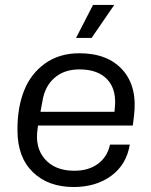

<svg xmlns="http://www.w3.org/2000/svg" viewBox="-20 -749 613 778"><path d="M288.1 -595.2 356.9 -729H442.9L351.1 -595.2ZM278.8 8.8Q174.8 8.8 112.8 -51.8Q50.8 -112.3 50.8 -220.2V-227.1Q50.8 -314.9 78.1 -383.1Q105.5 -451.2 163.1 -492.2Q220.7 -533.2 301.8 -533.2Q416.5 -533.2 477.1 -465.3Q537.6 -397.5 522.9 -278.8L518.1 -240.2H133.8Q133.8 -238.8 133.3 -235.4Q132.8 -231.9 132.8 -230Q120.1 -152.3 161.6 -104.7Q203.1 -57.1 280.8 -57.1Q338.9 -57.1 377 -85.2Q415 -113.3 425.8 -163.1H505.9Q492.7 -82 430.7 -36.6Q368.7 8.8 278.8 8.8ZM151.9 -338.9 144 -295.9H443.8L444.8 -306.2Q454.1 -383.8 416 -425.8Q377.9 -467.8 301.8 -467.8Q240.2 -467.8 200.9 -433.6Q161.6 -399.4 151.9 -338.9Z"/></svg>

Font: Hubot Sans
Style: Italic
Weight: 400
Italic angle: -10°
Designer: Deni Anggara
Foundry: GitHub
Version: Version 1.001;gftools[0.9.31]